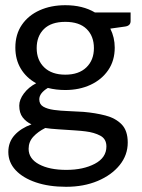

<svg xmlns="http://www.w3.org/2000/svg" viewBox="-20 -535 544 738"><path d="M231 -515Q298 -515 345 -487H482V-454Q482 -436 461 -433L404 -425Q421 -391 421 -352Q421 -302 396 -265.5Q371 -229 328 -209Q285 -189 231 -189Q213 -189 196.5 -191Q180 -193 164 -197Q131 -177 131 -153Q131 -134 146.5 -125Q162 -116 187.5 -112.5Q213 -109 243 -108Q273 -107 301 -105Q347 -101 385.5 -91Q424 -81 447.5 -57Q471 -33 471 13Q471 61 440 99.5Q409 138 355.5 160.5Q302 183 234 183Q168 183 118 166Q68 149 40 119Q12 89 12 49Q12 11 36 -15.5Q60 -42 101 -57Q80 -67 67 -84Q54 -101 54 -129Q54 -152 72 -176Q90 -200 119 -215Q81 -236 60 -271Q39 -306 39 -352Q39 -403 64 -439.5Q89 -476 132.5 -495.5Q176 -515 231 -515ZM231 -248Q283 -248 312 -276Q341 -304 341 -350Q341 -396 313 -423.5Q285 -451 231 -451Q177 -451 149 -423.5Q121 -396 121 -350Q121 -304 150 -276Q179 -248 231 -248ZM389 28Q389 -1 365.5 -13.5Q342 -26 309 -30Q295 -32 265 -34Q235 -36 204 -38Q173 -40 154 -43Q126 -29 108 -9.5Q90 10 90 37Q90 75 130 96.5Q170 118 235 118Q300 118 344.5 94.5Q389 71 389 28Z"/></svg>

Font: Aleo
Style: Regular
Weight: 400
Designer: Alessio Laiso
Foundry: Alessio Laiso
Version: Version 2.001; ttfautohint (v1.8.4.7-5d5b);gftools[0.9.29]